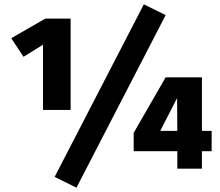

<svg xmlns="http://www.w3.org/2000/svg" viewBox="-20 -781 1020 889"><path d="M307 -272H179V-574L89 -518L32 -604L190 -695H307ZM334 88 233 38 646 -761 747 -711ZM915 0H801V-81H599V-166L747 -423H915V-175H960V-81H915ZM801 -175 800 -327 722 -175Z"/></svg>

Font: Trujillo ExtraBold
Style: Regular
Weight: 800
Designer: Fira Sans original fonts by bBox Type GmbH, Carrois Corporate GbR, & Edenspiekermann AG / Changes by Cristiano Sobral
Foundry: Fira Sans original fonts by bBox Type GmbH, Carrois Corporate GbR, & Edenspiekermann AG / Changes by Cristiano Sobral
Version: Version 4.301;July 28, 2020;FontCreator 13.0.0.2655 64-bit